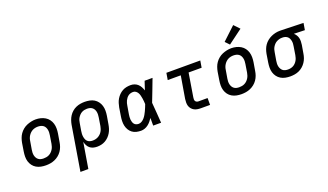

<svg xmlns="http://www.w3.org/2000/svg" viewBox="-86 -1386 3777 2214"><g transform="rotate(-20 1802.5 -279.5)"><path d="M254 8Q223 8 193 2Q163 -4 137.5 -19Q112 -34 94.5 -57.5Q77 -81 68.5 -109.5Q60 -138 60.5 -169Q61 -200 66 -231L82 -331Q87 -358 96.5 -385Q106 -412 122.5 -435.5Q139 -459 162 -478Q185 -497 211.5 -508Q238 -519 265.5 -525Q293 -531 320 -531Q352 -531 381.5 -523.5Q411 -516 436 -501Q461 -486 478.5 -462.5Q496 -439 504.5 -410.5Q513 -382 513 -351Q513 -320 508 -289L491 -189Q487 -162 477.5 -135.5Q468 -109 451.5 -85Q435 -61 412 -42.5Q389 -24 362.5 -12.5Q336 -1 308.5 3.5Q281 8 254 8ZM255 -76Q272 -76 289 -79Q306 -82 322 -90Q338 -98 351 -110.5Q364 -123 373.5 -138Q383 -153 388.5 -169.5Q394 -186 397 -203L413 -303Q416 -320 416.5 -337.5Q417 -355 413.5 -371.5Q410 -388 402 -402.5Q394 -417 380.5 -426.5Q367 -436 350.5 -440Q334 -444 316 -444Q299 -444 282.5 -440.5Q266 -437 250.5 -429Q235 -421 222 -408.5Q209 -396 199.5 -381Q190 -366 184.5 -350Q179 -334 177 -317L160 -217Q157 -200 156.5 -182.5Q156 -165 159.5 -149Q163 -133 171 -118.5Q179 -104 192 -94Q205 -84 221.5 -80Q238 -76 255 -76Q255 -76 255 -76Q255 -76 255 -76Z M600 215 690 -331Q695 -358 704 -384Q713 -410 728.5 -434Q744 -458 766 -477Q788 -496 814 -507.5Q840 -519 867 -523.5Q894 -528 921 -528Q951 -528 981.5 -522Q1012 -516 1036.5 -501Q1061 -486 1078.5 -462.5Q1096 -439 1104.5 -410.5Q1113 -382 1113 -351Q1113 -320 1108 -289L1091 -189Q1087 -164 1079 -139Q1071 -114 1057.5 -91Q1044 -68 1024.5 -48.5Q1005 -29 981.5 -16Q958 -3 932.5 2.5Q907 8 882 8Q857 8 833.5 1.5Q810 -5 792.5 -20Q775 -35 764.5 -56Q754 -77 749 -100L697 215ZM857 -76Q874 -76 890.5 -79.5Q907 -83 922.5 -91Q938 -99 951.5 -111.5Q965 -124 974 -139Q983 -154 988.5 -170Q994 -186 997 -203L1013 -303Q1016 -320 1016.5 -337.5Q1017 -355 1014 -371Q1011 -387 1003 -401.5Q995 -416 982 -426Q969 -436 952.5 -440Q936 -444 919 -444Q903 -444 886.5 -440.5Q870 -437 855 -429Q840 -421 827.5 -408Q815 -395 806 -380.5Q797 -366 792 -350Q787 -334 785 -317L770 -228Q767 -210 766 -192.5Q765 -175 767.5 -158Q770 -141 776 -125Q782 -109 794 -97.5Q806 -86 822.5 -81Q839 -76 857 -76Z M1422 8Q1392 8 1364 1.5Q1336 -5 1313.5 -22Q1291 -39 1277 -63Q1263 -87 1257 -114.5Q1251 -142 1252 -172Q1253 -202 1258 -231L1274 -331Q1279 -356 1286.5 -381Q1294 -406 1308 -429.5Q1322 -453 1341.5 -472.5Q1361 -492 1384.5 -505Q1408 -518 1434 -523Q1460 -528 1485 -528Q1510 -528 1533 -519.5Q1556 -511 1573 -495Q1590 -479 1601 -458Q1612 -437 1620 -414Q1629 -441 1637.5 -467.5Q1646 -494 1655 -520H1752Q1726 -453 1701 -385.5Q1676 -318 1649 -251Q1655 -189 1659 -126Q1663 -63 1668 0H1571Q1571 -23 1571 -46.5Q1571 -70 1571 -94Q1558 -74 1542.5 -55.5Q1527 -37 1508 -22.5Q1489 -8 1466.5 0Q1444 8 1422 8ZM1422 -76Q1442 -76 1460.5 -87.5Q1479 -99 1493 -115.5Q1507 -132 1517.5 -150.5Q1528 -169 1537 -188Q1546 -207 1554 -226.5Q1562 -246 1569 -265Q1568 -284 1566.5 -302Q1565 -320 1562 -338Q1559 -356 1554.5 -374Q1550 -392 1541.5 -407Q1533 -422 1518.5 -433Q1504 -444 1485 -444Q1470 -444 1454.5 -440Q1439 -436 1426 -426.5Q1413 -417 1403 -404Q1393 -391 1386 -376.5Q1379 -362 1375 -347Q1371 -332 1369 -317L1352 -217Q1350 -202 1348.5 -186Q1347 -170 1348.5 -154.5Q1350 -139 1354.5 -124.5Q1359 -110 1368 -98.5Q1377 -87 1391.5 -81.5Q1406 -76 1422 -76Z M2157 0Q2135 0 2114 -3.5Q2093 -7 2075.5 -16.5Q2058 -26 2044.5 -42Q2031 -58 2025 -77.5Q2019 -97 2019 -118.5Q2019 -140 2022 -162L2068 -436H1908L1922 -520H2338L2324 -436H2164L2117 -148Q2115 -136 2115 -124.5Q2115 -113 2120 -103.5Q2125 -94 2135.5 -89Q2146 -84 2157 -84H2269V0Z M2654 8Q2623 8 2593 2Q2563 -4 2537.5 -19Q2512 -34 2494.5 -57.5Q2477 -81 2468.5 -109.5Q2460 -138 2460.5 -169Q2461 -200 2466 -231L2482 -331Q2487 -358 2496.5 -385Q2506 -412 2522.5 -435.5Q2539 -459 2562 -478Q2585 -497 2611.5 -508Q2638 -519 2665.5 -525Q2693 -531 2720 -531Q2752 -531 2781.5 -523.5Q2811 -516 2836 -501Q2861 -486 2878.5 -462.5Q2896 -439 2904.5 -410.5Q2913 -382 2913 -351Q2913 -320 2908 -289L2891 -189Q2887 -162 2877.5 -135.5Q2868 -109 2851.5 -85Q2835 -61 2812 -42.5Q2789 -24 2762.5 -12.5Q2736 -1 2708.5 3.5Q2681 8 2654 8ZM2655 -76Q2672 -76 2689 -79Q2706 -82 2722 -90Q2738 -98 2751 -110.5Q2764 -123 2773.5 -138Q2783 -153 2788.5 -169.5Q2794 -186 2797 -203L2813 -303Q2816 -320 2816.5 -337.5Q2817 -355 2813.5 -371.5Q2810 -388 2802 -402.5Q2794 -417 2780.5 -426.5Q2767 -436 2750.5 -440Q2734 -444 2716 -444Q2699 -444 2682.5 -440.5Q2666 -437 2650.5 -429Q2635 -421 2622 -408.5Q2609 -396 2599.5 -381Q2590 -366 2584.5 -350Q2579 -334 2577 -317L2560 -217Q2557 -200 2556.5 -182.5Q2556 -165 2559.5 -149Q2563 -133 2571 -118.5Q2579 -104 2592 -94Q2605 -84 2621.5 -80Q2638 -76 2655 -76Q2655 -76 2655 -76Q2655 -76 2655 -76ZM2723 -575 2675 -625 2834 -774 2899 -706Z M3253 8Q3222 8 3192 2Q3162 -4 3137 -19Q3112 -34 3094.5 -57.5Q3077 -81 3068.5 -109.5Q3060 -138 3060.5 -169Q3061 -200 3066 -231L3082 -331Q3087 -358 3096.5 -384Q3106 -410 3122 -433Q3138 -456 3161 -474.5Q3184 -493 3209.5 -504.5Q3235 -516 3261.5 -522Q3288 -528 3315 -528Q3319 -528 3323 -528Q3327 -528 3331 -528L3605 -520L3591 -436L3457 -440Q3472 -427 3483 -410Q3494 -393 3499 -373Q3504 -353 3503.5 -331.5Q3503 -310 3500 -289L3483 -189Q3479 -162 3470 -136Q3461 -110 3445 -86Q3429 -62 3407 -43Q3385 -24 3359.5 -12.5Q3334 -1 3306.5 3.5Q3279 8 3253 8ZM3254 -76Q3271 -76 3287.5 -79.5Q3304 -83 3319 -91Q3334 -99 3346.5 -112Q3359 -125 3367.5 -139.5Q3376 -154 3381 -170Q3386 -186 3389 -203L3405 -303Q3408 -319 3409 -335.5Q3410 -352 3407.5 -367Q3405 -382 3399 -396.5Q3393 -411 3382 -421.5Q3371 -432 3356.5 -437.5Q3342 -443 3326 -444H3317Q3315 -444 3313 -444Q3311 -444 3309 -444Q3293 -444 3277 -439.5Q3261 -435 3246 -427Q3231 -419 3219 -406.5Q3207 -394 3198 -379.5Q3189 -365 3184 -349Q3179 -333 3177 -317L3160 -217Q3157 -200 3156.5 -182.5Q3156 -165 3159.5 -149Q3163 -133 3171 -118.5Q3179 -104 3191.5 -94Q3204 -84 3220.5 -80Q3237 -76 3254 -76Z"/></g></svg>

Font: Iosevka Etoile Medium Oblique
Style: Regular
Weight: 500
Italic angle: -9°
Designer: Belleve Invis
Foundry: Belleve Invis
Version: Version 15.5.2; ttfautohint (v1.8.4)